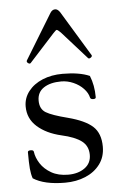

<svg xmlns="http://www.w3.org/2000/svg" viewBox="-51 -723 485 772"><g transform="rotate(-5 191.0 -337.0)"><path d="M181 12Q97 12 52 -17Q46 -34 44 -57Q42 -80 42 -123Q42 -130 54 -130Q65 -130 66 -123Q69 -99 84.5 -75Q100 -51 128 -35Q156 -19 196 -19Q236 -19 262.5 -38Q289 -57 289 -91Q289 -127 262.5 -147Q236 -167 182 -179Q122 -193 85.5 -225.5Q49 -258 49 -307Q49 -341 70 -368Q91 -395 127 -410Q163 -425 208 -425Q276 -425 317 -407Q333 -368 333 -320Q333 -313 323 -313Q312 -313 310 -320Q306 -339 289.5 -356.5Q273 -374 249 -384.5Q225 -395 200 -395Q156 -395 129.5 -377.5Q103 -360 103 -326Q103 -292 127 -277.5Q151 -263 214 -247Q283 -229 313.5 -201Q344 -173 344 -119Q344 -78 322 -48.5Q300 -19 263 -3.5Q226 12 181 12ZM85 -480Q81 -475 74 -480Q67 -485 70 -491L181 -673Q189 -686 201 -686Q211 -686 220 -673L331 -490Q334 -485 327 -480Q320 -475 316 -479L216 -591Q204 -603 200 -603Q197 -603 186 -591Z"/></g></svg>

Font: Junicode SmExp
Style: Regular
Weight: 400
Width: 6
Designer: Peter S. Baker
Version: Version 2.205; ttfautohint (v1.8.4)